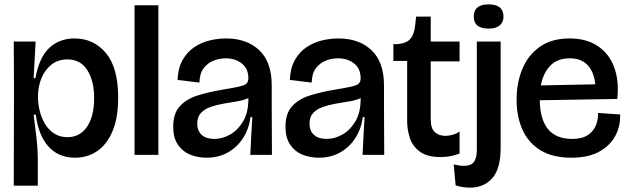

<svg xmlns="http://www.w3.org/2000/svg" viewBox="-20 -709 2881 879"><path d="M43 141 44 -301 43 -519H143L134 -351H142Q160 -448 206.5 -490.5Q253 -533 321 -533Q409 -533 465 -466Q521 -399 521 -262Q521 -169 495 -108Q469 -47 424.5 -17Q380 13 324 13Q248 13 202 -38Q156 -89 144 -184H134Q142 -122 147.5 -73.5Q153 -25 153 15V141ZM289 -81Q346 -81 378.5 -129Q411 -177 411 -260Q411 -338 380 -387.5Q349 -437 289 -437Q244 -437 214 -412Q184 -387 169 -349Q154 -311 154 -270V-261Q154 -234 161.5 -202.5Q169 -171 185 -143.5Q201 -116 227 -98.5Q253 -81 289 -81Z M596 0V-685H705V0Z M926 13Q885 13 850.5 -1Q816 -15 794.5 -46.5Q773 -78 773 -129Q773 -190 803.5 -223Q834 -256 883.5 -271.5Q933 -287 990 -297Q1045 -306 1072.5 -312Q1100 -318 1108.5 -326.5Q1117 -335 1117 -351Q1117 -395 1087 -418.5Q1057 -442 1013 -442Q985 -442 958 -431.5Q931 -421 912.5 -397Q894 -373 893 -331L793 -343Q795 -397 815.5 -433.5Q836 -470 868 -492Q900 -514 938.5 -523.5Q977 -533 1015 -533Q1110 -533 1167 -479Q1224 -425 1224 -318V-221Q1224 -166 1224.5 -110.5Q1225 -55 1225 0H1126Q1128 -43 1130 -84.5Q1132 -126 1135 -173H1127Q1120 -120 1093.5 -78Q1067 -36 1024 -11.5Q981 13 926 13ZM961 -73Q998 -73 1033.5 -93Q1069 -113 1092.5 -152.5Q1116 -192 1117 -250V-260Q1096 -250 1065.5 -245Q1035 -240 1003.5 -234.5Q972 -229 944.5 -219.5Q917 -210 900 -192Q883 -174 883 -143Q883 -110 903.5 -91.5Q924 -73 961 -73Z M1440 13Q1399 13 1364.5 -1Q1330 -15 1308.5 -46.5Q1287 -78 1287 -129Q1287 -190 1317.5 -223Q1348 -256 1397.5 -271.5Q1447 -287 1504 -297Q1559 -306 1586.5 -312Q1614 -318 1622.5 -326.5Q1631 -335 1631 -351Q1631 -395 1601 -418.5Q1571 -442 1527 -442Q1499 -442 1472 -431.5Q1445 -421 1426.5 -397Q1408 -373 1407 -331L1307 -343Q1309 -397 1329.5 -433.5Q1350 -470 1382 -492Q1414 -514 1452.5 -523.5Q1491 -533 1529 -533Q1624 -533 1681 -479Q1738 -425 1738 -318V-221Q1738 -166 1738.5 -110.5Q1739 -55 1739 0H1640Q1642 -43 1644 -84.5Q1646 -126 1649 -173H1641Q1634 -120 1607.5 -78Q1581 -36 1538 -11.5Q1495 13 1440 13ZM1475 -73Q1512 -73 1547.5 -93Q1583 -113 1606.5 -152.5Q1630 -192 1631 -250V-260Q1610 -250 1579.5 -245Q1549 -240 1517.5 -234.5Q1486 -229 1458.5 -219.5Q1431 -210 1414 -192Q1397 -174 1397 -143Q1397 -110 1417.5 -91.5Q1438 -73 1475 -73Z M1997 10Q1936 10 1902.5 -14.5Q1869 -39 1856.5 -77Q1844 -115 1844 -155V-430H1781V-507H1801Q1842 -511 1859.5 -532Q1877 -553 1881 -596L1885 -633H1952V-519H2084V-428H1952V-162Q1952 -120 1971.5 -103.5Q1991 -87 2019 -87Q2034 -87 2052 -92Q2070 -97 2084 -107V-6Q2060 3 2039 6.5Q2018 10 1997 10Z M2132 150Q2100 150 2066 140L2057 44Q2113 57 2138 43Q2163 29 2163 -25V-519H2272V-31Q2272 63 2234 106.5Q2196 150 2132 150ZM2217 -578Q2149 -578 2149 -633Q2149 -689 2217 -689Q2285 -689 2285 -633Q2285 -607 2267.5 -592.5Q2250 -578 2217 -578Z M2596 13Q2510 13 2454.5 -21Q2399 -55 2372 -115Q2345 -175 2345 -253Q2345 -329 2371 -392.5Q2397 -456 2451 -494.5Q2505 -533 2588 -533Q2665 -533 2717 -498Q2769 -463 2792 -400.5Q2815 -338 2806 -256L2451 -250Q2454 -73 2599 -73Q2646 -73 2672.5 -91.5Q2699 -110 2709 -137.5Q2719 -165 2718 -192L2819 -185Q2821 -132 2797 -87Q2773 -42 2723 -14.5Q2673 13 2596 13ZM2588 -442Q2532 -442 2499.5 -408.5Q2467 -375 2456 -318L2705 -323Q2700 -378 2671 -410Q2642 -442 2588 -442Z"/></svg>

Font: Bricolage Grotesque 48pt Medium
Style: Regular
Weight: 500
Designer: Mathieu Triay
Foundry: Atelier Triay
Version: Version 1.000; ttfautohint (v1.8.4.7-5d5b);gftools[0.9.32]